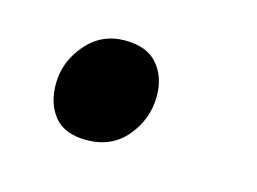

<svg xmlns="http://www.w3.org/2000/svg" viewBox="-38 -185 326 244"><g transform="rotate(15 125.5 -62.5)"><path d="M88 5Q59 5 45.5 -11.5Q32 -28 32 -54Q32 -83 52 -106.5Q72 -130 103 -130Q132 -130 146 -113.5Q160 -97 160 -72Q160 -42 140.5 -18.5Q121 5 88 5Z"/></g></svg>

Font: Spectral
Style: Bold Italic
Weight: 700
Italic angle: -10°
Designer: Jean-Baptiste Levee
Foundry: Production Type
Version: Version 2.001